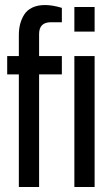

<svg xmlns="http://www.w3.org/2000/svg" viewBox="-20 -746 446 766"><path d="M226.8 -714.6V-657.3H183.3Q136 -657.3 136 -610.3V-522.2H226.8V-449.2H136V0H55.2V-449.2H8.7V-522.2H55.2V-606Q55.2 -629.9 60.4 -650.1Q65.6 -670.3 76.7 -687.9Q87.7 -705.5 108.8 -715.7Q129.9 -725.9 159.9 -725.9Q189.8 -725.9 226.8 -714.6ZM276.7 -718.1H357.5V-619.9H276.7ZM276.7 -522.2H357.5V0H276.7Z"/></svg>

Font: Puralecka Narrow
Style: Regular
Weight: 400
Designer: Hector Gatti, Marcela Romero, Pablo Cosgaya and Nicolas Silva
Version: Version 1.004;PS 001.004;hotconv 1.0.70;makeotf.lib2.5.58329